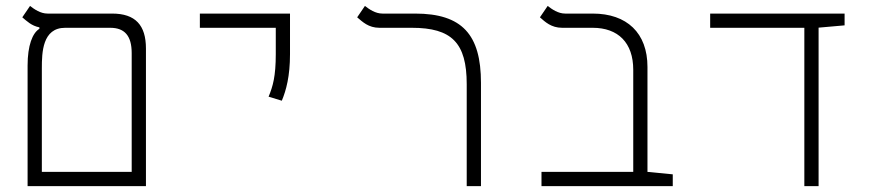

<svg xmlns="http://www.w3.org/2000/svg" viewBox="-20 -632 2970 652"><path d="M73.7 0H475.6V-467.3C475.6 -546.4 439.9 -585.9 360.8 -585.9H141.6C117.2 -585.9 96.7 -600.6 82 -611.8L55.7 -573.2C70.8 -560.5 86.9 -544.4 113.8 -539.1V-534.2C90.3 -520 73.7 -477.5 73.7 -409.7ZM201.2 -537.6H354.5C403.3 -537.6 427.2 -510.3 427.2 -451.7V-48.3H122.1V-400.4C122.1 -453.6 124 -537.6 201.2 -537.6Z M937 -290C951.7 -325.2 964.8 -373 964.8 -448.2V-585.9H658.7V-537.6H916.5V-448.2C916.5 -373 906.7 -338.9 892.1 -303.7Z M1613.3 -350.6C1613.3 -514.6 1549.3 -585.9 1389.6 -585.9H1278.8C1254.4 -585.9 1233.9 -600.6 1219.2 -611.8L1192.9 -573.2C1210.9 -558.1 1231 -537.6 1268.6 -537.6H1378.4C1513.7 -537.6 1564.9 -486.8 1564.9 -346.2V0H1613.3Z M2264.6 -40 2178.7 -48.3V-404.8C2178.7 -520 2108.9 -585.9 1992.7 -585.9H1899.4C1875 -585.9 1854.5 -600.6 1839.8 -611.8L1813.5 -573.2C1830.6 -558.1 1851.6 -537.6 1889.2 -537.6H1992.7C2079.1 -537.6 2130.4 -486.8 2130.4 -395V-48.3H1818.8V0H2264.6Z M2711.4 0H2759.8V-538.1L2848.1 -545.9V-585.9H2391.6V-537.6H2711.4Z"/></svg>

Font: Cascadia Code PL ExtraLight
Style: Regular
Weight: 200
Monospace: yes
Designer: Aaron Bell
Foundry: Saja Typeworks
Version: Version 2404.023